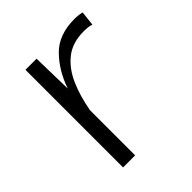

<svg xmlns="http://www.w3.org/2000/svg" viewBox="-148 -597 692 692"><g transform="rotate(-45 198.0 -251.0)"><path d="M85 -497.6H141.6L145 -341.8Q168.5 -410.6 213.9 -456.5Q259.3 -502.4 338.9 -502.4Q359.4 -502.4 377 -498L370.6 -441.9Q357.4 -447.3 331.5 -447.3Q274.4 -447.3 237.5 -418.5Q200.7 -389.6 179.2 -341.1Q157.7 -292.5 147 -232.4L146.5 -232.9V0H85Z"/></g></svg>

Font: Estedad-FD Light
Style: Regular
Weight: 300
Designer: Amin Abedi
Version: Version 7.3